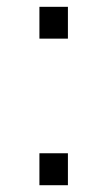

<svg xmlns="http://www.w3.org/2000/svg" viewBox="-20 -546 317 566"><path d="M96.2 -432.1V-525.9H180.2V-432.1ZM96.2 0V-94.2H180.2V0Z"/></svg>

Font: Archivo Light
Style: Regular
Weight: 300
Designer: Hector Gatti
Foundry: Omnibus-Type
Version: Version 2.001